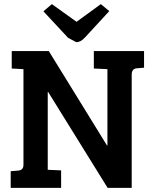

<svg xmlns="http://www.w3.org/2000/svg" viewBox="-20 -913 745 933"><path d="M32 0V-81L68 -84Q94 -86 94 -112V-577L37 -580V-665H217L500 -206H502V-577L436 -580V-665H680V-584L644 -581Q620 -579 620 -550V0H503L214 -466H212V-88L277 -85V0ZM470 -893 511 -859 393 -731Q372 -708 351 -708L311 -729L191 -858L232 -893L352 -807Z"/></svg>

Font: Bree Serif
Style: Regular
Weight: 400
Designer: Veronika Burian, Jos Scaglione
Foundry: TypeTogether
Version: Version 1.002